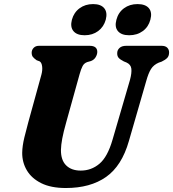

<svg xmlns="http://www.w3.org/2000/svg" viewBox="-20 -930 869 964"><path d="M545 -228.5 632.5 -528.5Q642 -563.5 639.5 -585Q637 -606.5 614.5 -616.5L602 -621.5Q582.5 -631.5 575.2 -640.2Q568 -649 568.5 -663.5Q568.5 -678.5 580 -689.2Q591.5 -700 613.5 -700H791.5Q810.5 -700 819.8 -690.5Q829 -681 829 -667Q829 -648.5 819.2 -638.8Q809.5 -629 791.5 -620.5L777 -615.5Q751.5 -604.5 738.2 -583.5Q725 -562.5 714 -522.5L627 -221.5Q591.5 -97 512.5 -41.5Q433.5 14 310.5 14Q236 14 187.2 -10.2Q138.5 -34.5 114.8 -74.8Q91 -115 91.5 -163.5Q92 -197 102.2 -239.5Q112.5 -282 122 -316L188 -555.5Q194 -578 191.5 -597Q189 -616 179 -622L164 -627.5Q150 -637.5 144.5 -645Q139 -652.5 139 -666.5Q139.5 -680 149.2 -690Q159 -700 175.5 -700H430Q468.5 -700 468.5 -669Q468 -655.5 460 -642.5Q452 -629.5 436.5 -623.5L418.5 -618.5Q402.5 -613 394.8 -598.5Q387 -584 379.5 -557L312.5 -316Q298.5 -266.5 292.5 -234.2Q286.5 -202 286 -177.5Q285.5 -126 312 -99.8Q338.5 -73.5 385.5 -73.5Q438.5 -73.5 479.2 -107.8Q520 -142 545 -228.5ZM405 -753Q366 -753 348.8 -773.8Q331.5 -794.5 341 -831Q351 -867.5 379.5 -888.5Q408 -909.5 447.5 -909.5Q486.5 -909.5 503.5 -888.5Q520.5 -867.5 511 -831Q501 -795 472.8 -774Q444.5 -753 405 -753ZM628.5 -753Q589.5 -753 572 -773.8Q554.5 -794.5 564.5 -831Q574 -867.5 602.5 -888.5Q631 -909.5 670.5 -909.5Q710.5 -909.5 727.8 -888.5Q745 -867.5 735 -831Q725.5 -795 697 -774Q668.5 -753 628.5 -753Z"/></svg>

Font: Fraunces 9pt Soft
Style: Bold Italic
Weight: 700
Italic angle: -16°
Version: Version 1.000;[b76b70a41]